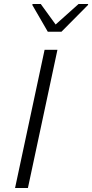

<svg xmlns="http://www.w3.org/2000/svg" viewBox="-20 -936 459 956"><path d="M55 0 202 -688H266L119 0ZM218 -778 141 -911 142 -916H183L257 -814L371 -916H419L418 -911L286 -778Z"/></svg>

Font: Saira Light
Style: Italic
Weight: 300
Italic angle: -12°
Designer: Hector Gatti with collaboration of the Omnibus-Type team
Foundry: Omnibus-Type
Version: Version 1.100; ttfautohint (v1.8.3)